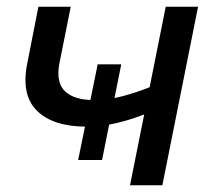

<svg xmlns="http://www.w3.org/2000/svg" viewBox="-20 -550 648 570"><path d="M212 -75 270 -359H340L283 -75ZM420 -215Q374 -196 327.5 -185Q281 -174 237 -174Q138 -174 90 -221Q42 -268 61 -362L94 -530H190L156 -360Q146 -304 173.5 -278.5Q201 -253 258 -253Q299 -253 342 -264Q385 -275 429 -293ZM366 0 472 -530H568L462 0Z"/></svg>

Font: MOST Montserrat Medium
Style: Italic
Weight: 500
Italic angle: -11.3°
Designer: Julieta Ulanovsky
Foundry: Julieta Ulanovsky
Version: Version 8.000;March 11, 2024;FontCreator 15.0.0.2926 64-bit